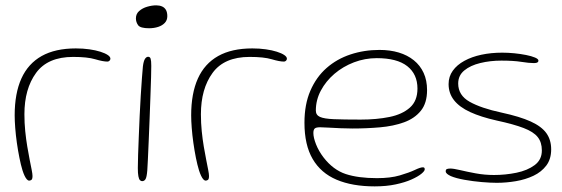

<svg xmlns="http://www.w3.org/2000/svg" viewBox="-20 -652 2050 700"><path d="M86.5 6.5Q82 6.5 77.8 1.8Q73.5 -3 69.5 -11.5Q65.5 -20 62 -31Q56 -50.5 50.8 -76.8Q45.5 -103 41.5 -131.2Q37.5 -159.5 35.5 -185.8Q33.5 -212 33.5 -231.5Q33.5 -311.5 58 -365.8Q82.5 -420 132 -447.8Q181.5 -475.5 256.5 -475.5Q283 -475.5 305.8 -472.2Q328.5 -469 345.8 -463.5Q363 -458 372.8 -451.5Q382.5 -445 382.5 -438Q382.5 -435.5 381 -433Q379.5 -430.5 377 -429Q374.5 -427.5 371.5 -427.5Q355.5 -427.5 327 -436Q298.5 -444.5 246.5 -444.5Q154 -444.5 111.5 -386.2Q69 -328 69 -235.5Q69 -203.5 72 -173.8Q75 -144 79.5 -117.5Q84 -91 88.2 -69.5Q92.5 -48 95.5 -32.8Q98.5 -17.5 98.5 -10.5Q98.5 1 94.5 3.8Q90.5 6.5 86.5 6.5Z M498 8.5Q494 8.5 490.2 4.8Q486.5 1 484.5 -9.5Q482.5 -20 482.5 -39.5Q482.5 -57.5 483.5 -87.5Q484.5 -117.5 486 -154.2Q487.5 -191 489.2 -229.8Q491 -268.5 493.2 -304.2Q495.5 -340 497.5 -367.8Q499.5 -395.5 501 -410Q503.5 -429.5 508.5 -437.2Q513.5 -445 520 -445Q527 -445 529.2 -437.8Q531.5 -430.5 531.5 -412Q531.5 -400 530.8 -370.5Q530 -341 528.5 -301.8Q527 -262.5 525.5 -220.2Q524 -178 522.2 -139Q520.5 -100 519.2 -71.2Q518 -42.5 517 -31Q515 -6 510.5 1.2Q506 8.5 498 8.5ZM523.5 -549Q491.5 -549 483.5 -560.2Q475.5 -571.5 475.5 -585Q475.5 -601.5 487.5 -612Q499.5 -622.5 516.8 -627.5Q534 -632.5 549.5 -632.5Q561.5 -632.5 570.8 -628.5Q580 -624.5 585 -615.8Q590 -607 590 -593Q590 -578.5 581 -568.8Q572 -559 556.8 -554Q541.5 -549 523.5 -549Z M730 6.5Q725.5 6.5 721.2 1.8Q717 -3 713 -11.5Q709 -20 705.5 -31Q699.5 -50.5 694.2 -76.8Q689 -103 685 -131.2Q681 -159.5 679 -185.8Q677 -212 677 -231.5Q677 -311.5 701.5 -365.8Q726 -420 775.5 -447.8Q825 -475.5 900 -475.5Q926.5 -475.5 949.2 -472.2Q972 -469 989.2 -463.5Q1006.5 -458 1016.2 -451.5Q1026 -445 1026 -438Q1026 -435.5 1024.5 -433Q1023 -430.5 1020.5 -429Q1018 -427.5 1015 -427.5Q999 -427.5 970.5 -436Q942 -444.5 890 -444.5Q797.5 -444.5 755 -386.2Q712.5 -328 712.5 -235.5Q712.5 -203.5 715.5 -173.8Q718.5 -144 723 -117.5Q727.5 -91 731.8 -69.5Q736 -48 739 -32.8Q742 -17.5 742 -10.5Q742 1 738 3.8Q734 6.5 730 6.5Z M1346 27.5Q1264.5 27.5 1207.2 3.2Q1150 -21 1120 -72.2Q1090 -123.5 1090 -204.5Q1090 -271.5 1111.5 -321.2Q1133 -371 1170.5 -404Q1208 -437 1257.8 -453.5Q1307.5 -470 1363.5 -470Q1402 -470 1433.8 -460.5Q1465.5 -451 1488.8 -432.2Q1512 -413.5 1524.5 -386.2Q1537 -359 1537 -323.5Q1537 -276 1514.2 -248Q1491.5 -220 1452.8 -206Q1414 -192 1365.5 -187.8Q1317 -183.5 1265.5 -183.5Q1246.5 -183.5 1221.8 -184.5Q1197 -185.5 1176 -186.8Q1155 -188 1147 -188Q1132.5 -188 1127.5 -183.5Q1122.5 -179 1122.5 -167Q1122.5 -150.5 1132.2 -125.8Q1142 -101 1160 -77.5Q1195 -32.5 1240.5 -17.5Q1286 -2.5 1354.5 -2.5Q1403.5 -2.5 1437.5 -12.5Q1471.5 -22.5 1492 -32.2Q1512.5 -42 1521.5 -42Q1525.5 -42 1527 -40.2Q1528.5 -38.5 1528.5 -34.5Q1528.5 -28.5 1516 -18.2Q1503.5 -8 1480 2.5Q1456.5 13 1422.8 20.2Q1389 27.5 1346 27.5ZM1295 -216Q1353 -216 1399.8 -225.5Q1446.5 -235 1474.2 -259.5Q1502 -284 1502 -329Q1502 -381.5 1464.8 -410.8Q1427.5 -440 1353.5 -440Q1310.5 -440 1270.5 -424.8Q1230.5 -409.5 1199.2 -382.8Q1168 -356 1149.8 -321.8Q1131.5 -287.5 1131.5 -249Q1131.5 -232.5 1146.5 -225.8Q1161.5 -219 1197.2 -217.5Q1233 -216 1295 -216Z M1791 14.5Q1768.5 14.5 1736.2 11.8Q1704 9 1673.2 3.5Q1642.5 -2 1623.5 -10Q1615 -14 1610 -18.2Q1605 -22.5 1605 -27.5Q1605 -34 1609.5 -35.8Q1614 -37.5 1622 -37.5Q1633.5 -37.5 1657.8 -31.8Q1682 -26 1714.2 -20Q1746.5 -14 1781 -14Q1822.5 -14 1862.8 -22.2Q1903 -30.5 1929.2 -50Q1955.5 -69.5 1955.5 -103.5Q1955.5 -133.5 1940.2 -152.5Q1925 -171.5 1889.2 -185.2Q1853.5 -199 1791 -212.5Q1733 -225.5 1694 -243.5Q1655 -261.5 1635.2 -286.8Q1615.5 -312 1615.5 -345.5Q1615.5 -373 1630.8 -394.2Q1646 -415.5 1673 -430.2Q1700 -445 1735.2 -452.5Q1770.5 -460 1811 -460Q1832 -460 1855 -457.8Q1878 -455.5 1898 -451.5Q1918 -447.5 1930.5 -442.2Q1943 -437 1943 -431Q1943 -428 1941.2 -426Q1939.5 -424 1935.8 -423Q1932 -422 1925.5 -422Q1909 -422 1880.5 -426.5Q1852 -431 1808 -431Q1767 -431 1731 -422.2Q1695 -413.5 1672.8 -395.2Q1650.5 -377 1650.5 -347.5Q1650.5 -304.5 1692.2 -281Q1734 -257.5 1808.5 -241.5Q1875.5 -227 1915 -209Q1954.5 -191 1972 -166.5Q1989.5 -142 1989.5 -107.5Q1989.5 -72 1971.8 -48.5Q1954 -25 1925 -11.2Q1896 2.5 1861 8.5Q1826 14.5 1791 14.5Z"/></svg>

Font: Gluten Thin Thin
Style: Regular
Weight: 250
Version: Version 1.300